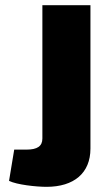

<svg xmlns="http://www.w3.org/2000/svg" viewBox="-20 -710 428 743"><path d="M330 -690H144V-174C144 -144 124 -131 82 -131H35L15 -10C46 5 120 13 160 13C266 13 330 -40 330 -135Z"/></svg>

Font: Exo 2 Extra Bold
Style: Regular
Weight: 800
Designer: Natanael Gama
Version: Version 1.001;PS 001.001;hotconv 1.0.88;makeotf.lib2.5.64775